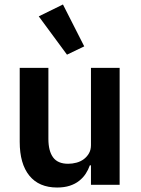

<svg xmlns="http://www.w3.org/2000/svg" viewBox="-20 -825 628 857"><path d="M386 -87H381Q374 -67 362.5 -49.5Q351 -32 333.5 -18Q316 -4 291.5 4Q267 12 235 12Q154 12 111 -41Q68 -94 68 -192V-522H196V-205Q196 -151 217 -122.5Q238 -94 284 -94Q303 -94 321.5 -99Q340 -104 354 -114.5Q368 -125 377 -140.5Q386 -156 386 -177V-522H514V0H386ZM153 -752 261 -805 356 -618 279 -581Z"/></svg>

Font: IBM Plex Sans Thai SemiBold
Style: Regular
Weight: 600
Designer: Mike Abbink, Paul van der Laan, Pieter van Rosmalen, Ben Mitchell, Mark Frömberg
Foundry: Bold Monday
Version: Version 1.1